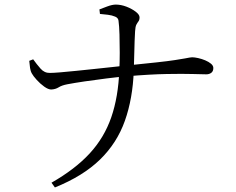

<svg xmlns="http://www.w3.org/2000/svg" viewBox="-20 -777 1040 846"><path d="M569.5 -465.9Q565 -342.5 530.2 -244.6Q495.4 -146.6 420.7 -73.9Q346.1 -1.2 221.9 49L206.9 28Q311.3 -31.6 375.3 -101.1Q439.4 -170.7 470.4 -260.5Q501.4 -350.3 505.8 -468.7Q507.6 -502.9 507.6 -544.5Q507.6 -586.1 506.5 -624.5Q505.4 -662.8 502.2 -685.6Q501 -698.1 487.3 -703.8Q473.6 -709.6 455.5 -711.9Q437.4 -714.3 420.4 -715.6L418.1 -735.5Q429.4 -740 452 -748.4Q474.5 -756.8 490.3 -756.8Q513.2 -756.8 537.2 -747.6Q561.1 -738.3 578 -725.4Q594.9 -712.5 594.9 -700.8Q594.9 -689.2 590.2 -683.1Q585.5 -676.9 580.9 -668.4Q576.4 -659.9 575.2 -639.1Q572.8 -598.7 571.9 -551.1Q570.9 -503.5 569.5 -465.9ZM108.9 -509 126.2 -515.6Q141.4 -494.3 158.7 -474.6Q175.9 -454.9 200.3 -455.7Q214.3 -455.7 245.1 -458.2Q275.8 -460.7 315.3 -464.8Q354.8 -468.9 396.5 -473.2Q438.2 -477.6 475.1 -481.6Q512 -485.6 536.2 -488.2Q617.8 -496.4 669.5 -502.1Q721.2 -507.7 750.7 -512.3Q780.2 -517 794.5 -519.5Q808.8 -522 814.9 -523.3Q821.1 -524.6 826.5 -524.6Q837.2 -524.6 853.2 -521.1Q869.2 -517.5 884.3 -511.2Q899.5 -504.8 909.8 -496.2Q920 -487.6 920 -477.5Q920 -463.1 911.1 -456.3Q902.2 -449.5 888.7 -449.5Q871.4 -449.5 828.7 -450.9Q786 -452.2 714.4 -450.9Q642.8 -449.7 537.2 -440.7Q497.7 -437.5 448.1 -431.2Q398.5 -425 352.3 -418.2Q306.1 -411.3 276.8 -405.7Q252.4 -401.1 238.4 -392.2Q224.4 -383.4 205.5 -382.6Q192.8 -382.6 174.9 -395.3Q157 -408.1 141.6 -425.2Q126.2 -442.3 120.6 -452.8Q114.4 -463.4 112.4 -477.8Q110.4 -492.2 108.9 -509Z"/></svg>

Font: Noto Serif SC
Style: Regular
Weight: 200
Designer: Ryoko NISHIZUKA 西塚涼子 (kana & ideographs); Frank Grießhammer (Latin, Greek & Cyrillic); Wenlong ZHANG 张文龙 (bopomofo); San
Foundry: Adobe
Version: Version 2.001;hotconv 1.1.0;makeotfexe 2.6.0